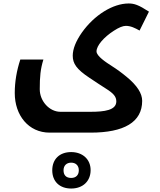

<svg xmlns="http://www.w3.org/2000/svg" viewBox="-20 -524 923 1106"><path d="M266 240H502C694 240 799 180 799 57C799 14 770 -31 711 -80C681 -105 652 -126 625 -143C589 -166 536 -201 536 -228C536 -261 578 -310 636 -347C665 -366 688 -375 705 -375C733 -375 757 -363 784 -348L838 -457C778 -496 753 -504 721 -504C630 -504 523 -437 452 -337C417 -287 399 -242 399 -203C399 -158 421 -125 495 -76C532 -51 563 -31 591 -13C634 14 650 33 650 60C650 111 582 120 501 120H328C265 120 209 59 209 -10C209 -83 213 -126 230 -181H97C76 -117 65 -53 65 12C65 140 144 240 266 240ZM390 562C458 562 502 519 502 456C502 393 455 352 390 352C323 352 281 393 281 457C281 521 323 562 390 562ZM390 501C361 501 346 485 346 457C346 430 363 413 390 413C417 413 434 430 434 457C434 485 417 501 390 501Z"/></svg>

Font: Noto Kufi Arabic
Style: Bold
Weight: 700
Designer: Monotype Design Team, David Williams, Khaled Hosny
Foundry: Google LLC
Version: Version 2.109